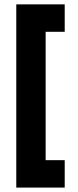

<svg xmlns="http://www.w3.org/2000/svg" viewBox="-20 -766 355 875"><path d="M274.9 -746.1V-621.1H188V-36.1H274.9V88.9H54.2V-746.1Z"/></svg>

Font: D-DIN-PRO ExtraBold
Style: Bold
Weight: 800
Designer: Charles Nix
Foundry: CyberFei
Version: Version 1.000;hotconv 1.0.109;makeotfexe 2.5.65596